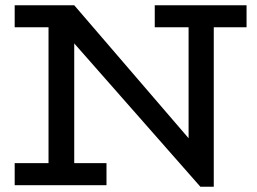

<svg xmlns="http://www.w3.org/2000/svg" viewBox="-20 -706 978 732"><path d="M744 6 135 -686H263L699 -179V-669H795V6ZM36 0V-84H386V0ZM165 -15V-686H263V-15ZM36 -602V-686H263L262 -602ZM570 -602V-686H920V-602Z"/></svg>

Font: BioRhyme ExtraBold
Style: Regular
Weight: 400
Version: Version 1.600;gftools[0.9.33]